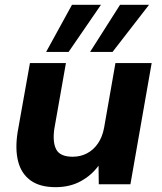

<svg xmlns="http://www.w3.org/2000/svg" viewBox="-20 -763 670 795"><path d="M210 12Q145 12 106.5 -16Q68 -44 55 -95Q42 -146 53 -216L104 -502H253L205 -230Q197 -174 213 -144Q229 -114 281 -114Q313 -114 340 -128Q367 -142 385.5 -169Q404 -196 411 -234L458 -502H608L520 0H389L388 -77Q359 -37 314 -12.5Q269 12 210 12ZM353 -548 477 -743H597L446 -548ZM171 -548 278 -743H398L264 -548Z"/></svg>

Font: DM Sans 16pt Black
Style: Italic
Weight: 900
Italic angle: -10°
Version: Version 4.004;gftools[0.9.30]